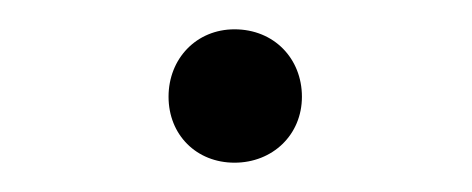

<svg xmlns="http://www.w3.org/2000/svg" viewBox="-20 -116 322 131"><path d="M140 -5C166 -5 186 -24 186 -50C186 -76 167 -96 140 -96C114 -96 95 -76 95 -50C95 -24 114 -5 140 -5Z"/></svg>

Font: Barlow ExtraLight
Style: Regular
Weight: 275
Designer: Jeremy Tribby
Foundry: Tribby Type
Version: Version 1.422;hotconv 1.0.109;makeotfexe 2.5.65596